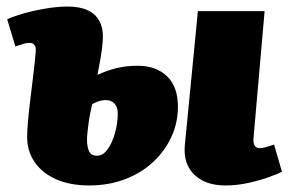

<svg xmlns="http://www.w3.org/2000/svg" viewBox="-20 -551 884 587"><path d="M253 16Q195 16 152.5 -2.5Q110 -21 86.5 -54.5Q63 -88 63 -133Q63 -150 65.5 -179.5Q68 -209 72.5 -245.5Q77 -282 81.5 -319.5Q86 -357 89 -390Q91 -405 86 -412.5Q81 -420 70 -420Q62 -420 52 -417Q42 -414 27 -409L2 -492Q13 -498 44 -507.5Q75 -517 114.5 -524Q154 -531 187 -531Q224 -531 248.5 -519.5Q273 -508 285 -484.5Q297 -461 294 -424Q292 -399 287.5 -373.5Q283 -348 278 -322Q308 -336 337.5 -343Q367 -350 401 -350Q457 -350 490.5 -318Q524 -286 524 -225Q524 -176 504 -132.5Q484 -89 448 -55.5Q412 -22 362 -3Q312 16 253 16ZM277 -75Q295 -75 309 -94.5Q323 -114 331.5 -144Q340 -174 340 -205Q340 -224 330 -234.5Q320 -245 303 -245Q294 -245 285 -242.5Q276 -240 262 -233Q259 -221 256 -206Q253 -191 251 -176Q249 -161 247.5 -147Q246 -133 246 -124Q246 -103 252 -89Q258 -75 277 -75ZM669 16Q608 16 574 -17Q540 -50 545 -106L585 -517H789L755 -128Q754 -113 759 -105.5Q764 -98 774 -98Q782 -98 792.5 -101Q803 -104 818 -109L842 -26Q831 -20 803.5 -10Q776 0 740.5 8Q705 16 669 16Z"/></svg>

Font: Literata Black
Style: Italic
Weight: 900
Italic angle: -2°
Designer: Latin by Veronika Burian and Jose Scaglione. Greek by Irene Vlachou. Cyrillic by Vera Evstafieva
Foundry: TypeTogether
Version: Version 3.002